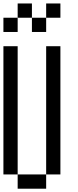

<svg xmlns="http://www.w3.org/2000/svg" viewBox="-20 -1187 457 1123"><path d="M0 -166.7V-916.7H83.3V-166.7ZM83.3 -1000H0V-1083.3H83.3ZM83.3 -1083.3V-1166.7H166.7V-1083.3ZM83.3 -166.7H250V-83.3H83.3ZM250 -1000H166.7V-1083.3H250ZM250 -916.7H333.3V-166.7H250ZM250 -1083.3V-1166.7H333.3V-1083.3Z"/></svg>

Font: Galmuri11 Condensed
Style: Regular
Weight: 400
Width: 3
Designer: Lee Minseo (quiple)
Version: Version 2.399;hotconv 1.1.1;makeotfexe 2.6.0 DEVELOPMENT